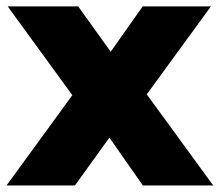

<svg xmlns="http://www.w3.org/2000/svg" viewBox="-25 -568 673 588"><path d="M424.5 -279 628 0H412.5L310 -146.5L204.5 0H-5L196.5 -276.5L-1.5 -548.5H214.5L314 -409.5L412 -548.5H621Z"/></svg>

Font: Encode Sans Semi Expanded ExBd
Style: Regular
Weight: 800
Width: 6
Designer: Multiple Designers
Foundry: Impallari Type
Version: Version 2.000